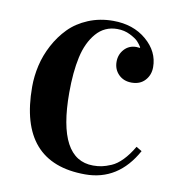

<svg xmlns="http://www.w3.org/2000/svg" viewBox="-65 -564 592 639"><g transform="rotate(10 231.0 -245.0)"><path d="M39.6 -242.2Q39.6 -278.3 47.9 -314.5Q56.2 -350.6 74.5 -385Q92.8 -419.4 118.9 -446Q145 -472.7 183.6 -488.8Q222.2 -504.9 267.6 -504.9Q335.4 -504.9 380.1 -466.8Q424.8 -428.7 424.8 -376Q424.8 -349.6 408.2 -331.3Q391.6 -313 362.8 -313Q335.9 -313 318.8 -330.1Q301.8 -347.2 301.8 -373Q301.8 -397.5 317.6 -415Q333.5 -432.6 358.4 -432.6Q361.8 -432.6 370.6 -431.6V-434.1Q364.7 -443.8 356.7 -452.4Q348.6 -460.9 329.1 -470.7Q309.6 -480.5 285.6 -480.5Q242.7 -480.5 214.8 -448.2Q187 -416 175.8 -365Q164.6 -314 164.6 -244.1Q164.6 -19 284.7 -19Q300.3 -19 313.7 -21.7Q327.1 -24.4 345.5 -32.2Q363.8 -40 381.8 -58.6Q399.9 -77.1 416.5 -105.5L435.5 -94.2Q375.5 14.6 263.7 14.6Q39.6 14.6 39.6 -242.2Z"/></g></svg>

Font: Vidaloka
Style: Regular
Weight: 400
Designer: Cyreal (www.cyreal.org)
Foundry: Cyreal (www.cyreal.org)
Version: Version 1.011